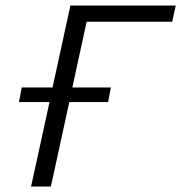

<svg xmlns="http://www.w3.org/2000/svg" viewBox="-20 -678 659 698"><path d="M606 -599H295L243 -360H383L373 -307H232L165 0H93L160 -307H49L59 -360H171L236 -658H619Z"/></svg>

Font: EauTest
Style: Italic
Weight: 400
Italic angle: -12°
Designer: Christian Thalmann (Catharsis Fonts)
Version: Version 0.001;PS 000.001;hotconv 1.0.88;makeotf.lib2.5.64775